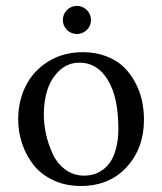

<svg xmlns="http://www.w3.org/2000/svg" viewBox="-20 -614 544 644"><path d="M41 -213.9Q41 -273.9 65.7 -324.5Q90.3 -375 140.6 -407Q190.9 -439 257.8 -439Q300.8 -439 335.9 -425.5Q371.1 -412.1 394.3 -389.9Q417.5 -367.7 433.3 -337.9Q449.2 -308.1 456.1 -276.9Q462.9 -245.6 462.9 -212.9Q462.9 -116.7 404.8 -53.5Q346.7 9.8 251 9.8Q199.7 9.8 158.7 -9.5Q117.7 -28.8 92.5 -60.8Q67.4 -92.8 54.2 -132.1Q41 -171.4 41 -213.9ZM247.1 -403.8Q207.5 -403.8 179.4 -377.4Q151.4 -351.1 139.2 -313.2Q127 -275.4 127 -231Q127 -198.2 134.3 -164.6Q141.6 -130.9 156.5 -98.4Q171.4 -65.9 199 -45.4Q226.6 -24.9 262.2 -24.9Q278.3 -24.9 293.5 -29.1Q308.6 -33.2 324.2 -44.2Q339.8 -55.2 351.1 -72.3Q362.3 -89.4 369.6 -117.7Q377 -146 377 -182.1Q377 -288.1 341.6 -345.9Q306.2 -403.8 247.1 -403.8ZM204.6 -513.7Q190.9 -527.3 190.9 -546.9Q190.9 -566.4 204.6 -580.3Q218.3 -594.2 237.8 -594.2Q257.3 -594.2 271.2 -580.3Q285.2 -566.4 285.2 -546.9Q285.2 -527.3 271.2 -513.7Q257.3 -500 237.8 -500Q218.3 -500 204.6 -513.7Z"/></svg>

Font: Common Serif
Style: Regular
Weight: 400
Designer: Philipp H. Poll, Khaled Hosny
Foundry: Stefan Peev, Context Ltd.
Version: Version 1.026